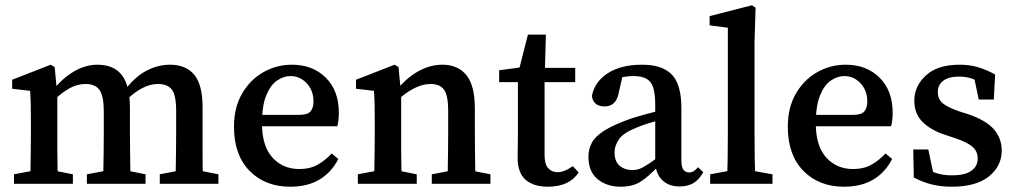

<svg xmlns="http://www.w3.org/2000/svg" viewBox="-20 -696 3844 727"><path d="M644 0Q645 -21 645.5 -55Q646 -89 646.5 -126.5Q647 -164 647 -193V-276Q647 -336 630.5 -357Q614 -378 578 -378Q519 -378 454 -313L441 -351H450Q489 -404 533 -427.5Q577 -451 624 -451Q684 -451 715.5 -413Q747 -375 747 -290V-193Q747 -164 747 -126.5Q747 -89 747.5 -55Q748 -21 749 0ZM33 0V-36L128 -54H166L256 -36V0ZM94 0Q95 -21 95.5 -55.5Q96 -90 96.5 -127.5Q97 -165 97 -193V-240Q97 -278 96.5 -301Q96 -324 94 -352L26 -360V-394L172 -451L187 -442L197 -337V-193Q197 -165 197 -127.5Q197 -90 198 -55.5Q199 -21 200 0ZM309 0V-36L404 -54H441L531 -36V0ZM370 0Q371 -21 371.5 -55Q372 -89 372.5 -126.5Q373 -164 373 -193V-274Q373 -332 357 -355Q341 -378 304 -378Q272 -378 242 -361Q212 -344 180 -313L169 -352H179Q213 -397 257.5 -424Q302 -451 349 -451Q411 -451 441.5 -411.5Q472 -372 472 -286V-193Q472 -164 472.5 -126.5Q473 -89 473.5 -55Q474 -21 475 0ZM585 0V-36L678 -54H716L807 -36V0Z M1079 11Q984 11 925 -49Q866 -109 866 -216Q866 -289 896.5 -341.5Q927 -394 977 -422.5Q1027 -451 1085 -451Q1164 -451 1213.5 -402Q1263 -353 1263 -269Q1263 -254 1261.5 -241Q1260 -228 1257 -218H910V-261H1112Q1145 -261 1156 -274.5Q1167 -288 1167 -312Q1167 -353 1141.5 -380.5Q1116 -408 1080 -408Q1054 -408 1029 -391Q1004 -374 988 -334.5Q972 -295 972 -229Q972 -143 1011.5 -99.5Q1051 -56 1113 -56Q1154 -56 1183 -72.5Q1212 -89 1236 -115L1261 -94Q1235 -43 1189.5 -16Q1144 11 1079 11Z M1674 0Q1675 -21 1675.5 -55Q1676 -89 1676.5 -126.5Q1677 -164 1677 -193V-277Q1677 -334 1661.5 -356Q1646 -378 1610 -378Q1551 -378 1481 -313L1472 -357H1484Q1520 -402 1564.5 -426.5Q1609 -451 1655 -451Q1714 -451 1746 -411.5Q1778 -372 1778 -286V-193Q1778 -164 1778.5 -126.5Q1779 -89 1779.5 -55Q1780 -21 1781 0ZM1335 0V-36L1430 -54H1468L1558 -36V0ZM1396 0Q1397 -21 1397.5 -55.5Q1398 -90 1398.5 -127.5Q1399 -165 1399 -193V-240Q1399 -278 1398.5 -301Q1398 -324 1396 -352L1328 -360V-394L1474 -451L1489 -442L1499 -337V-193Q1499 -165 1499 -127.5Q1499 -90 1500 -55.5Q1501 -21 1502 0ZM1615 0V-36L1709 -54H1746L1837 -36V0Z M2054 11Q2001 11 1970.5 -15Q1940 -41 1940 -99Q1940 -118 1940.5 -136.5Q1941 -155 1941 -182V-385H1870V-430L1982 -445L1940 -412L1979 -565H2047L2043 -421L2042 -403V-109Q2042 -75 2055.5 -59.5Q2069 -44 2091 -44Q2117 -44 2149 -67L2171 -43Q2136 11 2054 11ZM1992 -385V-439H2158V-385Z M2330 11Q2278 11 2243 -17.5Q2208 -46 2208 -103Q2208 -131 2221 -155.5Q2234 -180 2269 -202Q2304 -224 2369 -247Q2397 -256 2438 -267Q2479 -278 2513 -285V-250Q2482 -243 2446.5 -232.5Q2411 -222 2391 -213Q2340 -193 2323.5 -168.5Q2307 -144 2307 -120Q2307 -84 2326.5 -68Q2346 -52 2374 -52Q2388 -52 2401 -56.5Q2414 -61 2434.5 -74.5Q2455 -88 2491 -115L2503 -66H2472Q2434 -26 2404.5 -7.5Q2375 11 2330 11ZM2553 10Q2512 10 2487.5 -14Q2463 -38 2461 -80V-298Q2461 -363 2442.5 -385.5Q2424 -408 2379 -408Q2363 -408 2342.5 -405Q2322 -402 2295 -393L2341 -424L2324 -350Q2315 -293 2270 -293Q2227 -293 2221 -332Q2231 -386 2281 -418.5Q2331 -451 2411 -451Q2488 -451 2524 -413.5Q2560 -376 2560 -287V-88Q2560 -63 2568 -53Q2576 -43 2590 -43Q2607 -43 2623 -63L2643 -44Q2626 -14 2604.5 -2Q2583 10 2553 10Z M2669 0V-36L2767 -54H2804L2905 -36V0ZM2733 0Q2736 -96 2736 -193V-591L2667 -600V-635L2827 -676L2841 -667L2837 -538V-193Q2837 -96 2840 0Z M3176 11Q3081 11 3022 -49Q2963 -109 2963 -216Q2963 -289 2993.5 -341.5Q3024 -394 3074 -422.5Q3124 -451 3182 -451Q3261 -451 3310.5 -402Q3360 -353 3360 -269Q3360 -254 3358.5 -241Q3357 -228 3354 -218H3007V-261H3209Q3242 -261 3253 -274.5Q3264 -288 3264 -312Q3264 -353 3238.5 -380.5Q3213 -408 3177 -408Q3151 -408 3126 -391Q3101 -374 3085 -334.5Q3069 -295 3069 -229Q3069 -143 3108.5 -99.5Q3148 -56 3210 -56Q3251 -56 3280 -72.5Q3309 -89 3333 -115L3358 -94Q3332 -43 3286.5 -16Q3241 11 3176 11Z M3584 11Q3543 11 3508.5 2.5Q3474 -6 3440 -24L3438 -130H3495L3519 -16L3471 -35V-69Q3497 -50 3524 -41Q3551 -32 3585 -32Q3633 -32 3657.5 -49Q3682 -66 3682 -96Q3682 -123 3662.5 -140Q3643 -157 3599 -172L3554 -187Q3502 -205 3472 -235.5Q3442 -266 3442 -315Q3442 -370 3486 -410.5Q3530 -451 3613 -451Q3652 -451 3683.5 -441.5Q3715 -432 3748 -414L3743 -319H3686L3665 -419L3705 -401V-374Q3682 -391 3660 -398.5Q3638 -406 3611 -406Q3573 -406 3552 -390.5Q3531 -375 3531 -348Q3531 -321 3549 -305.5Q3567 -290 3613 -274L3648 -263Q3716 -239 3744.5 -205Q3773 -171 3773 -126Q3773 -67 3724.5 -28Q3676 11 3584 11Z"/></svg>

Font: Lisu Bosa SemiBold
Style: Regular
Weight: 600
Designer: David Morse, Annie Olsen, Victor Gaultney, Frank Grießhammer (Latin)
Foundry: SIL International
Version: Version 2.000